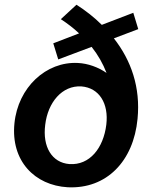

<svg xmlns="http://www.w3.org/2000/svg" viewBox="-20 -783 641 811"><path d="M226 -532 367 -585C394 -551 415 -514 430 -475C395 -499 352 -515 309 -517C175 -524 56 -414 41 -262C25 -103 127 0 266 8C430 16 544 -102 561 -281C574 -414 534 -528 461 -621L564 -660L543 -729L410 -678C378 -710 342 -738 303 -763L237 -702C266 -683 292 -663 314 -642L205 -600ZM273 -90C199 -96 159 -163 171 -256C182 -350 242 -423 324 -418C399 -412 440 -346 429 -256C417 -158 359 -84 273 -90Z"/></svg>

Font: Fixel Text 20240404 SemiBold
Style: Italic
Weight: 600
Width: 4
Italic angle: -10°
Designer: AlfaBravo + MacPaw
Foundry: Kyrylo Tkachov, Marchela Mozhyna, Serhii Makarenko, Maria Weinstein, Zakhar Kryvoshyya
Version: Version 1.211;Glyphs 3.2 (3225)